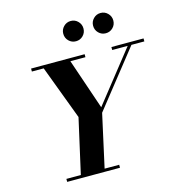

<svg xmlns="http://www.w3.org/2000/svg" viewBox="-136 -1094 1125 1212"><g transform="rotate(-15 426.0 -488.0)"><path d="M242.5 0 327.5 -377 187.5 -750H362.5L482 -399.5L757.5 -748H782L478.5 -364.5L398 0ZM152.5 0V-19.5H497.5V0ZM117.5 -730.5V-750H467.5V-730.5ZM642.5 -730.5V-750H852.5V-730.5ZM631.5 -843Q604 -843 584.8 -862.2Q565.5 -881.5 565.5 -909.5Q565.5 -936.5 584.8 -956Q604 -975.5 631.5 -975.5Q659 -975.5 678.2 -956Q697.5 -936.5 697.5 -909.5Q697.5 -881.5 678.2 -862.2Q659 -843 631.5 -843ZM436.5 -843Q409 -843 389.8 -862.2Q370.5 -881.5 370.5 -909.5Q370.5 -936.5 389.8 -956Q409 -975.5 436.5 -975.5Q464 -975.5 483.2 -956Q502.5 -936.5 502.5 -909.5Q502.5 -881.5 483.2 -862.2Q464 -843 436.5 -843Z"/></g></svg>

Font: Bodoni Moda 11pt
Style: Bold Italic
Weight: 700
Italic angle: -13°
Designer: Owen Earl
Foundry: indestructible type
Version: Version 2.004